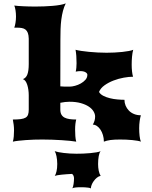

<svg xmlns="http://www.w3.org/2000/svg" viewBox="-20 -813 872 1102"><path d="M53.7 0Q57.6 -12.7 59.1 -30.3Q60.5 -47.9 60.5 -64.9Q60.5 -80.6 58.6 -96.2Q56.6 -111.8 53.7 -127Q81.1 -127 98.9 -129.4Q116.7 -131.8 127 -137.9Q137.2 -144 141.1 -155.3Q145 -166.5 145 -184.1V-266.1Q145 -281.7 142.8 -297.4Q140.6 -313 136.5 -325.9Q132.3 -338.9 126 -347.7Q119.6 -356.4 111.3 -358.9Q128.9 -364.7 137 -385.5Q145 -406.2 145 -445.8V-590.8Q144.5 -611.8 139.6 -624.3Q134.8 -636.7 126.2 -643.3Q117.7 -649.9 105.2 -652.1Q92.8 -654.3 77.1 -654.3H62Q65.9 -664.1 68.8 -681.4Q71.8 -698.7 71.8 -717.8Q71.8 -736.3 69.1 -753.7Q66.4 -771 62 -781.2Q71.3 -779.8 84.5 -778.8Q97.7 -777.8 113.3 -777.1Q128.9 -776.4 146.5 -775.9Q164.1 -775.4 182.6 -775.4Q207.5 -775.4 232.9 -776.4Q258.3 -777.3 281.5 -779.3Q304.7 -781.2 324.5 -784.7Q344.2 -788.1 357.4 -793.5Q347.7 -774.4 341.6 -751Q335.4 -727.5 332 -701.2Q328.6 -674.8 327.6 -646Q326.7 -617.2 326.7 -587.4L326.2 -317.4Q337.4 -315.9 349.9 -315.9Q362.3 -315.9 381.3 -315.9Q393.6 -315.9 410.9 -320.6Q428.2 -325.2 443.8 -334Q459.5 -342.8 470.5 -355.2Q481.4 -367.7 481.4 -383.8Q481.4 -392.1 470.7 -398.4Q460 -404.8 440.9 -404.8Q429.2 -404.8 414.6 -401.9Q417 -411.6 418.2 -424.6Q419.4 -437.5 419.4 -450.2Q419.4 -472.2 418 -491.9Q416.5 -511.7 413.6 -527.3Q426.3 -523.9 446.3 -520.8Q466.3 -517.6 490.5 -515.4Q514.6 -513.2 540.8 -511.7Q566.9 -510.3 591.8 -510.3Q613.8 -510.3 637.5 -511.5Q661.1 -512.7 682.1 -514.9Q703.1 -517.1 719.7 -520.3Q736.3 -523.4 744.6 -527.3Q739.7 -510.3 737.8 -487.8Q735.8 -465.3 735.8 -441.9Q735.8 -421.4 737.8 -403.3Q739.7 -385.3 743.7 -372.6Q720.2 -372.6 690.2 -367.2Q660.2 -361.8 631.6 -350.8Q603 -339.8 580.1 -323.5Q557.1 -307.1 548.3 -285.2Q555.7 -272 572.8 -263.2Q589.8 -254.4 610.8 -249.3Q631.8 -244.1 654.1 -242.2Q676.3 -240.2 694.3 -240.2Q694.3 -222.7 700.9 -206.8Q707.5 -190.9 719.5 -178.5Q731.4 -166 749 -158.7Q766.6 -151.4 788.6 -151.4Q784.7 -139.2 781.7 -118.9Q778.8 -98.6 778.8 -76.7Q778.8 -53.2 781.2 -32.5Q783.7 -11.7 788.6 0Q781.7 -2.9 768.8 -5.1Q755.9 -7.3 739.3 -9Q722.7 -10.7 704.3 -11.5Q686 -12.2 668.9 -12.2Q635.3 -12.2 613.8 -9.3Q592.3 -6.3 576.2 0Q576.2 -20 570.8 -37.8Q565.4 -55.7 556.6 -68.8Q547.9 -82 536.4 -89.8Q524.9 -97.7 512.7 -97.7Q519 -108.4 522.5 -119.9Q525.9 -131.3 525.9 -144Q525.9 -158.7 516.8 -173.8Q507.8 -189 489.5 -201.2Q471.2 -213.4 443.6 -221.2Q416 -229 378.9 -229Q354.5 -229 326.2 -223.1V-184.1Q326.2 -166.5 332.5 -155.3Q338.9 -144 350.8 -137.9Q362.8 -131.8 379.6 -129.4Q396.5 -127 417.5 -127Q414.6 -116.7 412.8 -101.6Q411.1 -86.4 411.1 -69.3Q411.1 -50.8 412.4 -32Q413.6 -13.2 417.5 0Q404.3 -2.4 382.1 -4.6Q359.9 -6.8 333.5 -8.5Q307.1 -10.3 278.6 -11.2Q250 -12.2 223.6 -12.2Q200.2 -12.2 175.5 -11.5Q150.9 -10.7 128.2 -9Q105.5 -7.3 85.9 -5.1Q66.4 -2.9 53.7 0ZM293.9 54.7Q302.7 57.6 315.9 60.3Q329.1 63 345.7 64.9Q362.3 66.9 380.9 68.1Q399.4 69.3 418.5 69.3Q436 69.3 457 68.6Q478 67.9 497.8 65.9Q517.6 64 533.7 61.3Q549.8 58.6 557.6 54.7Q550.3 63 546.6 83.3Q543 103.5 543 128.4Q543 148.9 546.6 166.7Q550.3 184.6 557.6 196.3Q545.9 198.7 535.9 207Q525.9 215.3 518.1 226.1Q510.3 236.8 505.9 248.3Q501.5 259.8 501.5 268.6Q497.6 265.6 487.5 264.2Q477.5 262.7 467 262.2Q456.5 261.7 448.5 261.7Q440.4 261.7 440.9 261.7Q435.5 261.7 428.5 262Q421.4 262.2 414.8 262.9Q408.2 263.7 402.8 264.9Q397.5 266.1 395 268.6Q399.9 259.8 402.3 242.9Q404.8 226.1 404.8 210.9Q404.8 202.6 401.9 195.8Q398.9 189 393.6 185.1Q377.9 186 362.5 187Q347.2 188 334 189.5Q320.8 190.9 310.5 192.6Q300.3 194.3 294.4 196.3Q300.3 188 304.4 170.4Q308.6 152.8 308.6 127.9Q308.6 116.2 307.4 104.7Q306.2 93.3 304.2 83.5Q302.2 73.7 299.6 66.4Q296.9 59.1 293.9 54.7Z"/></svg>

Font: Arbutus
Style: Regular
Weight: 400
Designer: Karolina Lach
Foundry: Sorkin Type Co.
Version: Version 1.002